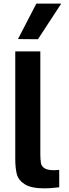

<svg xmlns="http://www.w3.org/2000/svg" viewBox="-20 -1033 381 1057"><path d="M64 -160V-750H202V-188Q202 -152 205.5 -134.5Q209 -117 225.5 -106.5Q242 -96 278 -96Q290 -96 306 -98V-2Q255 4 226 4Q152 4 116.5 -18.5Q81 -41 72.5 -74.5Q64 -108 64 -160ZM79 -818 180 -1013H317L189 -817Z"/></svg>

Font: Be Vietnam
Style: Bold
Weight: 700
Designer: Gabriel Lam
Foundry: TypeRant
Version: Version 4.000